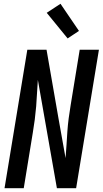

<svg xmlns="http://www.w3.org/2000/svg" viewBox="-20 -999 545 1019"><path d="M4 0 125 -735H227L290 -373L328 -160Q331 -195 333 -230Q335 -265 337.5 -300.5Q340 -336 344.5 -371Q349 -406 355 -441L403 -735H505L384 0H282L181 -575Q178 -540 176.5 -505Q175 -470 172 -434.5Q169 -399 164.5 -364Q160 -329 154 -294L106 0ZM339 -795 228 -931 301 -979 399 -835Z"/></svg>

Font: Iosevka Curly Semibold
Style: Italic
Weight: 600
Italic angle: -9°
Monospace: yes
Designer: Belleve Invis
Foundry: Belleve Invis
Version: Version 22.1.2; ttfautohint (v1.8.4)